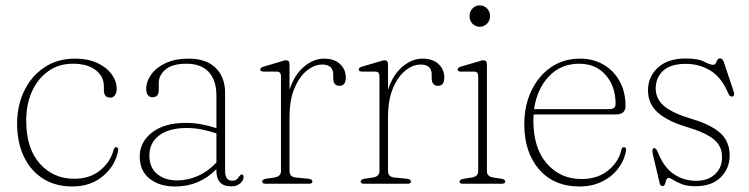

<svg xmlns="http://www.w3.org/2000/svg" viewBox="-20 -666 2715 696"><path d="M403 -343.5Q403 -329.5 396.5 -320.8Q390 -312 380 -312Q356.5 -312 356.5 -340V-354Q356.5 -389 326.8 -412Q297 -435 244 -435Q193.5 -435 155.5 -408.2Q117.5 -381.5 96.2 -335Q75 -288.5 75 -228.5Q75 -128 124.2 -73Q173.5 -18 248.5 -18Q306 -18 343.2 -48.5Q380.5 -79 392 -123Q394 -132.5 401 -132.5Q409.5 -132.5 408.5 -122Q399 -66.5 354 -28.2Q309 10 242 10Q181.5 10 136.5 -18.2Q91.5 -46.5 66.8 -97.8Q42 -149 42 -218Q42 -284 68 -337.2Q94 -390.5 141.2 -422Q188.5 -453.5 251.5 -453.5Q298 -453.5 332 -438Q366 -422.5 384.5 -397.2Q403 -372 403 -343.5Z M486.5 -99Q486.5 -151 531.2 -185.8Q576 -220.5 653.5 -220.5Q684 -220.5 712.2 -215Q740.5 -209.5 764.5 -201.5V-319Q764.5 -376 736.2 -405.5Q708 -435 656 -435Q604.5 -435 580 -414Q555.5 -393 555.5 -365.5V-338.5Q555.5 -313.5 532 -313.5Q522 -313.5 516 -321.5Q510 -329.5 510 -342Q510 -371 528.5 -396.5Q547 -422 581.5 -437.8Q616 -453.5 663 -453.5Q728 -453.5 762 -419.8Q796 -386 796 -329V-46.5Q796 -11 821.5 -11Q832 -11 837.8 -15.5Q843.5 -20 846.5 -26Q852 -33.5 856 -33.5Q863 -33.5 863 -24.5Q863 -12 850.8 -1.2Q838.5 9.5 818 9.5Q764.5 9.5 764.5 -47.5V-53Q703 10 615.5 10Q557.5 10 522 -18.5Q486.5 -47 486.5 -99ZM521.5 -102.5Q521.5 -58.5 549.8 -35.2Q578 -12 621.5 -12Q661 -12 698 -28.5Q735 -45 764.5 -77V-182.5Q740.5 -190.5 713.8 -196.2Q687 -202 656.5 -202Q593 -202 557.2 -175.2Q521.5 -148.5 521.5 -102.5Z M1029.5 -433V-341Q1047.5 -395.5 1082.2 -424.5Q1117 -453.5 1155 -453.5Q1191.5 -453.5 1212.5 -434Q1233.5 -414.5 1233.5 -384.5Q1233.5 -355 1210.5 -355Q1188 -355 1188 -382.5V-395Q1188 -432 1148 -432Q1119.5 -432 1092.2 -410Q1065 -388 1047.2 -345.5Q1029.5 -303 1029.5 -241V-45.5Q1029.5 -25 1052.5 -22.5L1099 -18Q1112.5 -16 1112.5 -8Q1112.5 0 1100.5 0H942.5Q930.5 0 930.5 -8Q930.5 -15.5 944 -18L975 -22.5Q998.5 -26.5 998.5 -45.5V-390Q998.5 -406.5 983 -406.5H935.5Q923.5 -406.5 923.5 -414Q923.5 -421 935.5 -424.5L995 -442Q1002.5 -444.5 1007.8 -446Q1013 -447.5 1016.5 -447.5Q1029.5 -447.5 1029.5 -433Z M1386.5 -433V-341Q1404.5 -395.5 1439.2 -424.5Q1474 -453.5 1512 -453.5Q1548.5 -453.5 1569.5 -434Q1590.5 -414.5 1590.5 -384.5Q1590.5 -355 1567.5 -355Q1545 -355 1545 -382.5V-395Q1545 -432 1505 -432Q1476.5 -432 1449.2 -410Q1422 -388 1404.2 -345.5Q1386.5 -303 1386.5 -241V-45.5Q1386.5 -25 1409.5 -22.5L1456 -18Q1469.5 -16 1469.5 -8Q1469.5 0 1457.5 0H1299.5Q1287.5 0 1287.5 -8Q1287.5 -15.5 1301 -18L1332 -22.5Q1355.5 -26.5 1355.5 -45.5V-390Q1355.5 -406.5 1340 -406.5H1292.5Q1280.5 -406.5 1280.5 -414Q1280.5 -421 1292.5 -424.5L1352 -442Q1359.5 -444.5 1364.8 -446Q1370 -447.5 1373.5 -447.5Q1386.5 -447.5 1386.5 -433Z M1718.5 -569Q1703 -569 1692.5 -580.2Q1682 -591.5 1682 -607.5Q1682 -624 1692.8 -635.2Q1703.5 -646.5 1718.5 -646.5Q1735 -646.5 1745.8 -635Q1756.5 -623.5 1756.5 -608Q1756.5 -591.5 1745.5 -580.2Q1734.5 -569 1718.5 -569ZM1745 -433V-45.5Q1745 -26.5 1768 -22.5L1798 -18Q1811.5 -15.5 1811.5 -8Q1811.5 0 1799.5 0H1657.5Q1646 0 1646 -8Q1646 -15 1658.5 -17.5L1690.5 -22.5Q1713.5 -26.5 1713.5 -45.5V-390Q1713.5 -406.5 1698.5 -406.5H1650.5Q1639 -406.5 1639 -414Q1639 -421 1650.5 -424.5L1710.5 -442Q1718 -444.5 1723.2 -446Q1728.5 -447.5 1732 -447.5Q1745 -447.5 1745 -433Z M2247.5 -282Q2247.5 -251 2212 -251H1914.5Q1913.5 -240.5 1913.5 -229Q1913.5 -128.5 1962.5 -72.8Q2011.5 -17 2088 -17Q2146 -17 2184.5 -48.2Q2223 -79.5 2232.5 -123Q2234.5 -132.5 2241.5 -132.5Q2250.5 -132.5 2249.5 -121.5Q2244 -86 2221.5 -56Q2199 -26 2162.8 -8Q2126.5 10 2080.5 10Q1988 10 1934.2 -52Q1880.5 -114 1880.5 -216Q1880.5 -282.5 1906 -336.5Q1931.5 -390.5 1977 -422Q2022.5 -453.5 2083 -453.5Q2130 -453.5 2167.2 -432Q2204.5 -410.5 2226 -372Q2247.5 -333.5 2247.5 -282ZM2079.5 -435Q2013 -435 1969.8 -389.2Q1926.5 -343.5 1916 -270.5H2189.5Q2211.5 -270.5 2211.5 -289.5Q2211.5 -352.5 2175.8 -393.8Q2140 -435 2079.5 -435Z M2503.5 -10.5Q2546 -10.5 2571.8 -34.2Q2597.5 -58 2597.5 -96.5Q2597.5 -136.5 2567.5 -161Q2537.5 -185.5 2470 -205.5Q2400 -226.5 2364.5 -258Q2329 -289.5 2329 -338.5Q2329 -388 2365 -421Q2401 -454 2466 -454Q2510 -454 2532.5 -442.5Q2555 -431 2565 -431Q2573.5 -431 2577.5 -442.8Q2581.5 -454.5 2590.5 -454.5Q2599 -454.5 2603.5 -442L2639.5 -334.5Q2644.5 -319.5 2636 -316.5Q2626.5 -313.5 2621 -325.5Q2595.5 -386 2555.2 -410.2Q2515 -434.5 2466 -434.5Q2410.5 -434.5 2383.8 -409.5Q2357 -384.5 2357 -345.5Q2357 -307 2388 -281Q2419 -255 2487.5 -235Q2556.5 -214.5 2590.8 -184Q2625 -153.5 2625 -102Q2625 -55.5 2592.5 -23.2Q2560 9 2501.5 9Q2471 9 2451.8 1.5Q2432.5 -6 2421 -13.5Q2409.5 -21 2403.5 -21Q2398 -21 2395.5 -13.8Q2393 -6.5 2390.5 1Q2388 8.5 2382 8.5Q2374 8.5 2371.5 -1L2347 -104.5Q2342 -126 2349 -128.5Q2358 -131.5 2364.5 -114.5Q2386 -59.5 2422.5 -35Q2459 -10.5 2503.5 -10.5Z"/></svg>

Font: Fraunces 72pt S050 Thin
Style: Regular
Weight: 100
Version: Version 1.000; ttfautohint (v1.8.3)